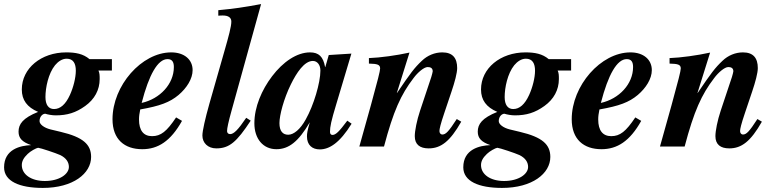

<svg xmlns="http://www.w3.org/2000/svg" viewBox="-72 -719 3820 942"><path d="M477 -373V-429H367C336 -455 299 -462 253 -462C130 -462 35 -384 35 -280C35 -228 61 -193 115 -170C40 -140 19 -110 19 -73C19 -41 37 -22 81 -7C28 -5 -52 13 -52 102C-52 170 23 203 138 203C287 203 375 132 375 51C375 -10 336 -46 226 -72L176 -84C144 -92 122 -109 122 -125C122 -147 137 -161 150 -161C162 -157 184 -153 201 -153C258 -153 300 -166 346 -199C392 -232 417 -278 417 -331C417 -347 417 -361 411 -373ZM300 -372C300 -338 288 -290 271 -253C250 -207 224 -184 193 -184C166 -184 151 -205 151 -243C151 -289 165 -358 198 -399C213 -417 233 -431 255 -431C288 -431 300 -407 300 -372ZM266 100C266 135 220 169 148 169C81 169 35 137 35 91C35 72 44 55 64 36C77 23 106 7 115 6C127 7 202 32 224 42C252 56 266 76 266 100Z M792 -143C746 -74 717 -51 674 -51C632 -51 610 -79 610 -133C610 -149 612 -162 616 -182C713 -199 761 -217 804 -253C844 -287 873 -332 873 -375C873 -426 833 -462 768 -462C623 -462 480 -299 480 -134C480 -35 539 13 626 13C703 13 765 -26 821 -126ZM781 -390C781 -307 713 -234 623 -214C659 -353 702 -429 750 -429C774 -429 781 -413 781 -390Z M1209 -699C1123 -683 1074 -676 999 -669V-642C1010 -643 1016 -643 1021 -643C1048 -643 1063 -633 1063 -613C1063 -589 1050 -541 1029 -468L955 -209C935 -138 921 -77 921 -54C921 -18 948 9 989 9C1053 9 1089 -22 1158 -127L1136 -141C1096 -82 1075 -61 1057 -61C1047 -61 1042 -68 1042 -76C1042 -90 1049 -122 1064 -176Z M1632 -127C1591 -72 1575 -57 1559 -57C1551 -57 1547 -63 1547 -72C1547 -97 1553 -126 1577 -205L1652 -456L1541 -449L1524 -390H1523C1514 -441 1492 -462 1449 -462C1384 -462 1316 -415 1263 -345C1212 -278 1176 -194 1176 -114C1176 -38 1219 13 1284 13C1345 13 1392 -24 1448 -119C1436 -78 1434 -64 1434 -50C1434 -7 1460 14 1497 14C1544 14 1595 -18 1653 -112ZM1500 -373C1500 -313 1467 -202 1428 -133C1401 -84 1369 -58 1342 -58C1316 -58 1299 -75 1299 -115C1299 -153 1320 -234 1355 -305C1383 -362 1421 -420 1463 -420C1485 -420 1500 -400 1500 -373Z M2169 -135C2129 -73 2115 -59 2098 -59C2090 -59 2084 -66 2084 -76C2084 -86 2089 -109 2108 -165L2143 -269C2159 -316 2171 -361 2171 -385C2171 -434 2149 -462 2098 -462C2061 -462 2025 -447 1998 -421C1961 -386 1943 -362 1876 -263H1875L1937 -461C1873 -447 1794 -436 1738 -434V-407C1780 -406 1793 -402 1793 -383C1793 -371 1781 -324 1748 -204L1691 0H1812C1858 -174 1895 -255 1957 -336C1977 -363 2008 -390 2026 -390C2039 -390 2051 -386 2051 -369C2051 -366 2047 -351 2044 -341L1989 -176C1973 -128 1963 -77 1963 -51C1963 -10 1988 9 2031 9C2091 9 2136 -25 2191 -122Z M2730 -373V-429H2620C2589 -455 2552 -462 2506 -462C2383 -462 2288 -384 2288 -280C2288 -228 2314 -193 2368 -170C2293 -140 2272 -110 2272 -73C2272 -41 2290 -22 2334 -7C2281 -5 2201 13 2201 102C2201 170 2276 203 2391 203C2540 203 2628 132 2628 51C2628 -10 2589 -46 2479 -72L2429 -84C2397 -92 2375 -109 2375 -125C2375 -147 2390 -161 2403 -161C2415 -157 2437 -153 2454 -153C2511 -153 2553 -166 2599 -199C2645 -232 2670 -278 2670 -331C2670 -347 2670 -361 2664 -373ZM2553 -372C2553 -338 2541 -290 2524 -253C2503 -207 2477 -184 2446 -184C2419 -184 2404 -205 2404 -243C2404 -289 2418 -358 2451 -399C2466 -417 2486 -431 2508 -431C2541 -431 2553 -407 2553 -372ZM2519 100C2519 135 2473 169 2401 169C2334 169 2288 137 2288 91C2288 72 2297 55 2317 36C2330 23 2359 7 2368 6C2380 7 2455 32 2477 42C2505 56 2519 76 2519 100Z M3045 -143C2999 -74 2970 -51 2927 -51C2885 -51 2863 -79 2863 -133C2863 -149 2865 -162 2869 -182C2966 -199 3014 -217 3057 -253C3097 -287 3126 -332 3126 -375C3126 -426 3086 -462 3021 -462C2876 -462 2733 -299 2733 -134C2733 -35 2792 13 2879 13C2956 13 3018 -26 3074 -126ZM3034 -390C3034 -307 2966 -234 2876 -214C2912 -353 2955 -429 3003 -429C3027 -429 3034 -413 3034 -390Z M3644 -135C3604 -73 3590 -59 3573 -59C3565 -59 3559 -66 3559 -76C3559 -86 3564 -109 3583 -165L3618 -269C3634 -316 3646 -361 3646 -385C3646 -434 3624 -462 3573 -462C3536 -462 3500 -447 3473 -421C3436 -386 3418 -362 3351 -263H3350L3412 -461C3348 -447 3269 -436 3213 -434V-407C3255 -406 3268 -402 3268 -383C3268 -371 3256 -324 3223 -204L3166 0H3287C3333 -174 3370 -255 3432 -336C3452 -363 3483 -390 3501 -390C3514 -390 3526 -386 3526 -369C3526 -366 3522 -351 3519 -341L3464 -176C3448 -128 3438 -77 3438 -51C3438 -10 3463 9 3506 9C3566 9 3611 -25 3666 -122Z"/></svg>

Font: STIXGeneral
Style: Bold Italic
Weight: 700
Italic angle: -16.33°
Designer: MicroPress Inc., with final additions and corrections provided by Coen Hoffman, Elsevier (retired)
Version: Version 1.1.0